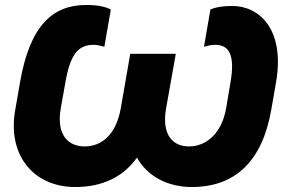

<svg xmlns="http://www.w3.org/2000/svg" viewBox="-20 -736 1138 771"><path d="M282 15C392 15 475 -26 530 -103C573 -26 656 15 750 15C925 15 1033 -89 1069 -294L1088 -403C1126 -617 1022 -712 913 -712C882 -712 852 -709 825 -698L799 -548C816 -553 829 -556 844 -556C901 -556 925 -514 905 -402L888 -301C870 -198 806 -148 739 -148C675 -148 628 -193 647 -301L686 -520H503L465 -301C445 -190 384 -148 320 -148C256 -148 205 -192 224 -301L242 -402C261 -514 292 -556 355 -556C369 -556 383 -553 399 -548L425 -698C402 -709 375 -716 326 -716C194 -716 100 -637 60 -403L41 -294C9 -110 117 15 282 15Z"/></svg>

Font: Fixel Display ExtraBold
Style: Italic
Weight: 800
Italic angle: -10°
Designer: AlfaBravo + MacPaw
Foundry: Kyrylo Tkachov, Marchela Mozhyna, Serhii Makarenko, Maria Weinstein, Zakhar Kryvoshyya
Version: Version 1.210;Glyphs 3.2 (3217)